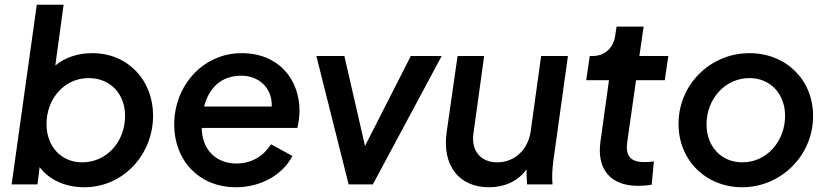

<svg xmlns="http://www.w3.org/2000/svg" viewBox="-20 -777 3491 809"><path d="M335 12C499 12 625 -125 625 -290C625 -438 520 -553 369 -553C308 -553 254 -535 213 -501L248 -757H135L29 0H138L147 -73C187 -19 256 12 335 12ZM176 -254C176 -360 250 -448 354 -448C445 -448 507 -381 507 -289C507 -181 431 -93 326 -93C238 -93 176 -160 176 -254Z M974 12C1083 12 1174 -44 1212 -120L1122 -169C1092 -122 1043 -88 976 -88C893 -88 831 -144 830 -238H1233C1238 -260 1242 -287 1242 -310C1242 -442 1155 -553 998 -553C836 -553 714 -417 714 -252C714 -102 818 12 974 12ZM840 -328C860 -406 911 -458 997 -458C1074 -458 1128 -403 1125 -328Z M1449 0H1551L1841 -541H1711L1518 -162L1431 -541H1313Z M2040 12C2105 12 2163 -13 2199 -64C2198 -43 2199 -23 2201 0H2308C2305 -35 2307 -60 2311 -95L2373 -541H2260L2216 -223C2204 -144 2147 -93 2075 -93C2006 -93 1964 -141 1975 -216L2020 -541H1908L1862 -220C1842 -80 1914 12 2040 12Z M2668 6C2683 6 2708 5 2726 1L2735 -97C2721 -95 2708 -94 2695 -94C2633 -94 2615 -124 2623 -179L2660 -439H2781L2796 -541H2674L2692 -665H2578L2572 -626C2565 -575 2528 -541 2477 -541H2465L2450 -439H2546L2510 -180C2494 -64 2552 6 2668 6Z M3107 12C3271 12 3406 -122 3406 -288C3406 -443 3290 -553 3138 -553C2973 -553 2839 -421 2839 -255C2839 -99 2957 12 3107 12ZM2957 -253C2957 -360 3035 -448 3138 -448C3226 -448 3288 -381 3288 -289C3288 -182 3211 -93 3108 -93C3019 -93 2957 -160 2957 -253Z"/></svg>

Font: Mluvka SemiBold
Style: Italic
Weight: 600
Italic angle: -8°
Designer: Modified by Jiří Krblich, Original typeface by Gumpita Rahayu
Foundry: Gumpita Rahayu & Jiří Krblich
Version: Version 2.000;Glyphs 3.1.1 (3134)